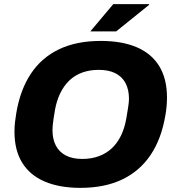

<svg xmlns="http://www.w3.org/2000/svg" viewBox="-20 -897 850 929"><path d="M369 12Q268 12 196.5 -18.5Q125 -49 87.5 -109.5Q50 -170 50 -260Q50 -283 52.5 -305.5Q55 -328 59 -351Q78 -463 129.5 -540.5Q181 -618 265.5 -658.5Q350 -699 468 -699Q570 -699 641.5 -668.5Q713 -638 750.5 -577Q788 -516 788 -425Q788 -404 786 -382Q784 -360 780 -338Q761 -225 708.5 -147Q656 -69 571 -28.5Q486 12 369 12ZM378 -128Q423 -128 459 -141.5Q495 -155 521.5 -180Q548 -205 565.5 -241Q583 -277 591 -323Q595 -346 597.5 -362Q600 -378 601.5 -388.5Q603 -399 603.5 -406Q604 -413 604 -420Q604 -463 587.5 -494.5Q571 -526 538.5 -542.5Q506 -559 458 -559Q414 -559 378 -546Q342 -533 315.5 -507.5Q289 -482 271.5 -446Q254 -410 246 -365Q242 -341 239.5 -325Q237 -309 236 -298.5Q235 -288 234.5 -281Q234 -274 234 -267Q234 -224 250 -193Q266 -162 298 -145Q330 -128 378 -128ZM417 -745 528 -877H701L702 -874L542 -745Z"/></svg>

Font: Archivo SemiBold ExtraBold
Style: Italic
Weight: 800
Italic angle: -10°
Version: Version 2.001